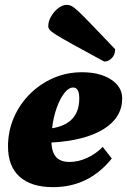

<svg xmlns="http://www.w3.org/2000/svg" viewBox="-20 -760 524 792"><path d="M199 12Q109 12 61 -31Q13 -74 13 -156Q13 -219 37 -274.5Q61 -330 103 -372Q145 -414 200 -438Q255 -462 318 -462Q392 -462 438 -432Q484 -402 484 -354Q484 -275 407.5 -227.5Q331 -180 192 -172Q194 -131 212 -111.5Q230 -92 267 -92Q303 -92 339 -108.5Q375 -125 404 -154L441 -106Q346 12 199 12ZM282 -399Q263 -399 245 -375.5Q227 -352 213.5 -314Q200 -276 195 -231Q307 -249 307 -354Q307 -399 282 -399ZM410 -506Q327 -551 280 -577Q233 -603 211.5 -616.5Q190 -630 184.5 -637.5Q179 -645 179 -652Q179 -672 191 -692.5Q203 -713 220.5 -726.5Q238 -740 256 -740Q265 -740 274.5 -735.5Q284 -731 302.5 -714Q321 -697 356.5 -660Q392 -623 455 -557Q455 -534 441 -520Q427 -506 410 -506Z"/></svg>

Font: Petrona Black
Style: Italic
Weight: 900
Italic angle: -9°
Designer: Ringo R. Seeber
Foundry: Ringo R. Seeber
Version: Version 2.001; ttfautohint (v1.8.3)